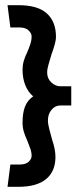

<svg xmlns="http://www.w3.org/2000/svg" viewBox="-20 -679 325 741"><path d="M108 -307Q86 -292 76.5 -267.5Q67 -243 67 -206Q67 -187 72 -170.5Q77 -154 85 -137Q92 -120 97 -105.5Q102 -91 102 -77Q102 -66 91 -55Q80 -44 55 -44H20L9 42H51Q122 42 158 12Q194 -18 194 -73Q194 -87 191 -103.5Q188 -120 182 -137Q176 -159 170.5 -179.5Q165 -200 165 -214Q165 -239 179 -255.5Q193 -272 213 -272H255V-346H213Q194 -346 178 -361Q162 -376 162 -399Q162 -413 167.5 -431Q173 -449 179 -470Q186 -489 191 -506.5Q196 -524 196 -537Q196 -595 161 -627Q126 -659 51 -659H9L20 -573H55Q79 -573 90.5 -561.5Q102 -550 102 -539Q102 -524 97 -508.5Q92 -493 84 -475Q76 -459 71.5 -443Q67 -427 67 -410Q67 -377 77.5 -350.5Q88 -324 108 -307Z"/></svg>

Font: Catamaran SemiBold
Style: Regular
Weight: 600
Designer: Pria Ravichandran
Version: Version 2.000